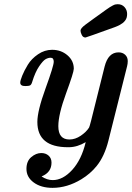

<svg xmlns="http://www.w3.org/2000/svg" viewBox="-20 -695 633 921"><path d="M77.1 -298.8Q77.1 -308.6 86.7 -332.3Q96.2 -356 113.5 -384.5Q130.9 -413.1 162.4 -434.6Q193.8 -456.1 230 -456.1Q272.9 -456.1 303.5 -429.9Q334 -403.8 334 -365.2Q334 -348.1 296.9 -247.1Q259.8 -146 259.8 -89.8Q259.8 -25.9 313 -25.9Q340.8 -25.9 367.4 -43.9Q394 -62 407.2 -83Q409.2 -85.9 417 -116.2L481.9 -376Q499 -443.8 548.8 -443.8Q567.9 -443.8 580.3 -432.4Q592.8 -420.9 592.8 -401.9Q592.8 -389.6 589.8 -377.9L500 -20Q481 55.2 443.8 101.1Q414.1 138.2 370.1 165Q302.2 206.1 231.9 206.1Q176.8 206.1 141.8 180.4Q106.9 154.8 106.9 115.2Q106.9 78.1 129.9 58.6Q152.8 39.1 178.2 39.1Q199.2 39.1 213.1 51.5Q227.1 64 227.1 85Q227.1 131.8 180.2 150.9V151.9Q206.1 168.9 232.9 168.9Q281.7 168.9 326.4 119.9Q371.1 70.8 391.1 -13.2Q351.1 10.7 311 11.2H306.2Q159.2 11.2 159.2 -109.9Q159.2 -163.1 198.5 -271Q237.8 -378.9 237.8 -398.9Q237.8 -418 223.1 -418Q210.9 -418 198.5 -410.9Q186 -403.8 167.5 -376.5Q148.9 -349.1 134.8 -303.2Q130.9 -289.1 124.5 -285.6Q118.2 -282.2 102.1 -282.2Q77.1 -281.7 77.1 -298.8ZM366.2 -547.9Q366.2 -559.1 389.2 -576.2Q408.2 -590.3 430.2 -606.2Q452.1 -622.1 463.6 -630.1Q475.1 -638.2 488 -647.7Q501 -657.2 507.6 -661.1Q514.2 -665 521.5 -668.9Q528.8 -672.9 534.4 -673.8Q540 -674.8 544.9 -674.8Q564.9 -674.8 577.4 -660.9Q589.8 -647 589.8 -627.9Q589.8 -618.2 587.4 -610.1Q585 -602.1 579.6 -595.5Q574.2 -588.9 568.6 -584.5Q563 -580.1 555.4 -575.9Q547.9 -571.8 543 -569.8Q538.1 -567.9 531 -564.9Q523.9 -562 522.9 -562Q393.1 -515.1 390.1 -515.1Q377.9 -515.1 372.1 -527.6Q366.2 -540 366.2 -547.9Z"/></svg>

Font: CMU Serif
Style: BoldItalic
Weight: 700
Italic angle: -14.04°
Version: Version 0.7.0